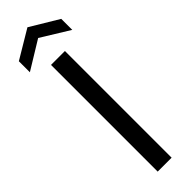

<svg xmlns="http://www.w3.org/2000/svg" viewBox="-321 -892 887 887"><g transform="rotate(-45 122.5 -448.5)"><path d="M168 -697V0H77V-697ZM123 -827 -16 -742V-814L123 -897L261 -814V-742Z"/></g></svg>

Font: A Bank Premium Regular
Style: Regular
Weight: 400
Designer: Ninad Kale (Devanagari), Jonny Pinhorn (Latin), Htun Naung (Myanmar)
Foundry: Indian Type Foundry
Version: 4.004